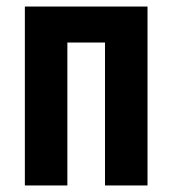

<svg xmlns="http://www.w3.org/2000/svg" viewBox="-20 -567 527 587"><path d="M56 0V-547H431V0H301V-437H186V0Z"/></svg>

Font: Noto Sans ExtraCondensed
Style: Bold
Weight: 700
Width: 2
Designer: Monotype Design Team
Foundry: Monotype Imaging Inc.
Version: Version 2.013; ttfautohint (v1.8.4.7-5d5b)